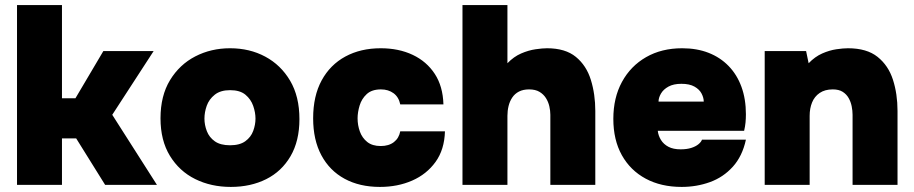

<svg xmlns="http://www.w3.org/2000/svg" viewBox="-20 -728 3598 756"><path d="M47 0V-708H224V-341H277L387 -527H585L422 -276L598 0H394L280 -183H224V0Z M889 8Q811 8 748.5 -23Q686 -54 649 -114.5Q612 -175 612 -262Q612 -351 649.5 -412.5Q687 -474 749 -506Q811 -538 886 -538Q963 -538 1024.5 -505Q1086 -472 1122.5 -410Q1159 -348 1159 -259Q1159 -173 1124 -113Q1089 -53 1028 -22.5Q967 8 889 8ZM886 -156Q924 -156 946 -172Q968 -188 977 -212.5Q986 -237 986 -261Q986 -285 977 -311Q968 -337 946.5 -355Q925 -373 886 -373Q848 -373 825.5 -355Q803 -337 794 -311.5Q785 -286 785 -261Q785 -236 794.5 -211.5Q804 -187 826 -171.5Q848 -156 886 -156Z M1476 8Q1396 8 1337 -24Q1278 -56 1245.5 -116.5Q1213 -177 1213 -262Q1213 -350 1246.5 -411.5Q1280 -473 1340 -505.5Q1400 -538 1479 -538Q1550 -538 1605 -512Q1660 -486 1692 -437Q1724 -388 1726 -317H1556Q1550 -346 1529.5 -361Q1509 -376 1480 -376Q1444 -376 1424 -357.5Q1404 -339 1396 -312.5Q1388 -286 1388 -262Q1388 -235 1397 -210Q1406 -185 1426 -169Q1446 -153 1479 -153Q1511 -153 1531 -168.5Q1551 -184 1556 -211H1732Q1730 -139 1695 -90.5Q1660 -42 1603 -17Q1546 8 1476 8Z M1801 0V-708H1978V-479Q2003 -505 2032 -517.5Q2061 -530 2088.5 -534Q2116 -538 2134 -538Q2206 -538 2247.5 -504Q2289 -470 2306.5 -413.5Q2324 -357 2324 -291V0H2147V-276Q2147 -292 2143 -309.5Q2139 -327 2129.5 -342Q2120 -357 2104 -366.5Q2088 -376 2063 -376Q2040 -376 2023.5 -367.5Q2007 -359 1997 -344Q1987 -329 1982.5 -310.5Q1978 -292 1978 -272V0Z M2664 8Q2583 8 2522.5 -24.5Q2462 -57 2428.5 -117Q2395 -177 2395 -260Q2395 -343 2429 -405.5Q2463 -468 2524 -503Q2585 -538 2666 -538Q2724 -538 2770 -520Q2816 -502 2849 -468Q2882 -434 2899.5 -386Q2917 -338 2917 -278Q2917 -261 2915.5 -245.5Q2914 -230 2910 -213H2570Q2572 -194 2582.5 -177Q2593 -160 2612 -150Q2631 -140 2660 -140Q2684 -140 2701.5 -145.5Q2719 -151 2730 -160Q2741 -169 2744 -178H2917Q2903 -113 2865.5 -71.5Q2828 -30 2775.5 -11Q2723 8 2664 8ZM2573 -328H2751Q2751 -343 2742.5 -359.5Q2734 -376 2714.5 -387Q2695 -398 2663 -398Q2632 -398 2612 -387Q2592 -376 2582.5 -359.5Q2573 -343 2573 -328Z M2991 0V-527H3154L3164 -479Q3189 -505 3217.5 -517.5Q3246 -530 3273 -534Q3300 -538 3319 -538Q3393 -538 3435.5 -504Q3478 -470 3496 -414Q3514 -358 3514 -291V0H3337V-276Q3337 -292 3333.5 -309.5Q3330 -327 3321.5 -342Q3313 -357 3298 -366.5Q3283 -376 3259 -376Q3228 -376 3207.5 -362Q3187 -348 3177.5 -324.5Q3168 -301 3168 -272V0Z"/></svg>

Font: Onest Black
Style: Regular
Weight: 900
Designer: Dmitri Voloshin, Andrey Kudryavtsev
Foundry: Dmitri Voloshin, Andrey Kudryavtsev
Version: Version 1.000;gftools[0.9.33]